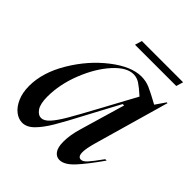

<svg xmlns="http://www.w3.org/2000/svg" viewBox="-183 -747 872 872"><g transform="rotate(45 253.0 -311.5)"><path d="M305 -283 395 -449Q364 -477 345 -489.5Q326 -502 304 -502Q260 -502 212 -449Q164 -396 131.5 -314Q99 -232 99 -153Q99 -107 113.5 -85.5Q128 -64 148 -64Q166 -64 186 -85.5Q206 -107 231.5 -150.5Q257 -194 305 -283ZM337 -520Q366 -520 391.5 -509Q417 -498 468 -470L501 -518H506L403 -157Q390 -111 390 -88Q390 -58 409 -58Q422 -58 437.5 -75Q453 -92 486 -138H495Q446 -68 409.5 -28Q373 12 341 12Q321 12 308 -5.5Q295 -23 295 -60Q295 -103 311 -156L374 -371H365L315 -278L283 -218Q237 -130 210.5 -85.5Q184 -41 157.5 -14.5Q131 12 102 12Q78 12 56 -5Q34 -22 20 -54Q6 -86 6 -129Q6 -215 60.5 -306.5Q115 -398 193.5 -459Q272 -520 337 -520ZM489 -635 479 -601H214L224 -635Z"/></g></svg>

Font: Nyght Serif Italic
Style: Regular
Weight: 400
Italic angle: -16°
Designer: Maksym Kobuzan
Version: Version 0.410